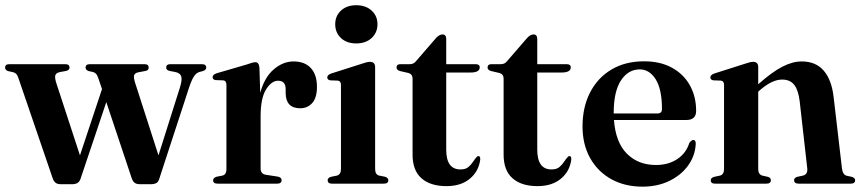

<svg xmlns="http://www.w3.org/2000/svg" viewBox="-20 -704 3300 736"><path d="M260 2H211Q190 2 182.5 -19L51.5 -402Q47 -416 42 -421Q37 -426 29 -427.5L11 -431.5Q-0.5 -435.5 -0.5 -445Q-0.5 -458 15.5 -458H230.5Q246.5 -458 246.5 -445Q246.5 -435 233 -432L211 -428Q195.5 -425 192.2 -415.8Q189 -406.5 196.5 -383.5L286.5 -108.5L371 -362.5L357.5 -402.5Q353 -416 348.2 -421Q343.5 -426 336.5 -428L320 -431.5Q308 -435.5 308 -445Q308 -458 324.5 -458H534Q550 -458 550 -445Q550 -434 537.5 -432L511 -427Q497 -424.5 494.2 -415.5Q491.5 -406.5 498 -386.5L587.5 -108.5L669.5 -368Q679 -397.5 674.8 -411Q670.5 -424.5 651.5 -428L630.5 -432Q617 -435 617 -445Q617 -458 633 -458H754Q770.5 -458 770.5 -445Q770.5 -435.5 757.5 -431.5L744 -428Q732.5 -424.5 723.8 -411.5Q715 -398.5 706 -372L590 -17Q586.5 -6 578.8 -2Q571 2 562 2H514Q493 2 485.5 -19L387.5 -312.5L288 -16.5Q283.5 -6 276 -2Q268.5 2 260 2Z M974.5 -445 977.5 -348Q994 -408 1029.5 -438.2Q1065 -468.5 1105.5 -468.5Q1148 -468.5 1171.5 -443.2Q1195 -418 1195 -371Q1195 -329.5 1177 -309.2Q1159 -289 1131 -289Q1076 -289 1075 -346.5V-363.5Q1074.5 -394.5 1046 -394.5Q1020.5 -394.5 999.8 -361Q979 -327.5 979 -258V-58Q979 -37.5 999 -34L1045 -27Q1059.5 -24 1059.5 -13Q1059.5 0 1042 0H814Q797 0 797 -13Q797 -22 810 -26.5L833 -31Q848 -35 848 -55.5V-378.5Q848 -394.5 836 -396L806 -397Q795 -399 795 -408.5Q795 -417.5 810 -423L925 -456.5Q940 -462 947.2 -463.8Q954.5 -465.5 959 -465.5Q972.5 -465.5 974.5 -445Z M1345.5 -537.5Q1309 -537.5 1287 -558.2Q1265 -579 1265 -611Q1265 -643 1287.2 -663.5Q1309.5 -684 1345.5 -684Q1382 -684 1404.5 -663.5Q1427 -643 1427 -611Q1427 -579 1404.5 -558.2Q1382 -537.5 1345.5 -537.5ZM1418 -447V-56.5Q1418 -35 1433 -31L1456 -26.5Q1468.5 -22.5 1468.5 -13Q1468.5 0 1451.5 0H1252.5Q1236 0 1236 -13Q1236 -22 1248 -26L1272 -31Q1287 -35.5 1287 -56V-378.5Q1287 -393.5 1275 -395L1246 -396Q1234.5 -398 1234.5 -407.5Q1234.5 -416.5 1249 -422L1365 -459Q1387.5 -467 1397.5 -467Q1418 -467 1418 -447Z M1546.5 -424 1514 -431.5Q1500 -435.5 1500 -445Q1500 -458 1515 -458H1551.5Q1566.5 -458 1576 -471L1649.5 -556Q1663 -572 1676 -572Q1690.5 -572 1690.5 -554.5V-458H1803Q1819 -458 1819 -446Q1819 -426 1783.5 -426H1690.5V-130.5Q1690.5 -54.5 1745 -54.5Q1764.5 -54.5 1775.2 -63.5Q1786 -72.5 1793.5 -84.2Q1801 -96 1810 -105Q1821.5 -108.5 1821 -93Q1815.5 -47.5 1781.2 -19Q1747 9.5 1691.5 9.5Q1630 9.5 1595.8 -20.5Q1561.5 -50.5 1561.5 -111.5V-403Q1561.5 -419 1546.5 -424Z M1895.5 -424 1863 -431.5Q1849 -435.5 1849 -445Q1849 -458 1864 -458H1900.5Q1915.5 -458 1925 -471L1998.5 -556Q2012 -572 2025 -572Q2039.5 -572 2039.5 -554.5V-458H2152Q2168 -458 2168 -446Q2168 -426 2132.5 -426H2039.5V-130.5Q2039.5 -54.5 2094 -54.5Q2113.5 -54.5 2124.2 -63.5Q2135 -72.5 2142.5 -84.2Q2150 -96 2159 -105Q2170.5 -108.5 2170 -93Q2164.5 -47.5 2130.2 -19Q2096 9.5 2040.5 9.5Q1979 9.5 1944.8 -20.5Q1910.5 -50.5 1910.5 -111.5V-403Q1910.5 -419 1895.5 -424Z M2648.5 -279Q2648.5 -244 2611 -244H2333.5Q2340 -158 2383.2 -114.8Q2426.5 -71.5 2494.5 -71.5Q2542 -71.5 2576.2 -94.2Q2610.5 -117 2622.5 -156.5Q2631.5 -167.5 2637.5 -167.5Q2647.5 -167.5 2647 -152Q2644.5 -106.5 2617.8 -69.5Q2591 -32.5 2545.8 -10.5Q2500.5 11.5 2443 11.5Q2375 11.5 2323.2 -17.2Q2271.5 -46 2242.2 -98Q2213 -150 2213 -219.5Q2213 -293 2241.8 -349.2Q2270.5 -405.5 2323.5 -437.2Q2376.5 -469 2449 -469Q2511 -469 2555.8 -444.5Q2600.5 -420 2624.5 -377Q2648.5 -334 2648.5 -279ZM2432.5 -438Q2388 -438 2360.2 -395.5Q2332.5 -353 2332.5 -271V-269H2500Q2517.5 -269 2517.5 -286Q2517.5 -362 2493.5 -400Q2469.5 -438 2432.5 -438Z M2886.5 -447V-381Q2939.5 -428 2978.8 -448.2Q3018 -468.5 3053 -468.5Q3107.5 -468.5 3137.8 -433Q3168 -397.5 3175.5 -332.5L3207.5 -58.5Q3210.5 -34.5 3225 -30.5L3245.5 -26Q3258 -22 3258 -13Q3258 0 3241 0H3041.5Q3024 0 3024 -13.5Q3024 -22 3035.5 -26L3058.5 -31Q3077 -36 3074.5 -58.5L3045.5 -315.5Q3040.5 -358 3024.8 -378.5Q3009 -399 2978 -399Q2939.5 -399 2892.5 -358L2886.5 -352.5V-56.5Q2886.5 -35.5 2902 -31L2924 -26Q2935 -22.5 2935 -13.5Q2935 0 2918 0H2721Q2704.5 0 2704.5 -13Q2704.5 -22 2717 -26L2740.5 -31Q2755.5 -35.5 2755.5 -56V-378.5Q2755.5 -393.5 2743.5 -395L2714.5 -396Q2703 -398 2703 -407.5Q2703 -416.5 2717.5 -422L2833.5 -459Q2856.5 -467 2867 -467Q2886.5 -467 2886.5 -447Z"/></svg>

Font: Fraunces 72pt S000 SemiBold
Style: Regular
Weight: 600
Version: Version 1.000; ttfautohint (v1.8.3)